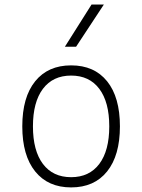

<svg xmlns="http://www.w3.org/2000/svg" viewBox="-20 -815 626 845"><path d="M293 9.8Q191.4 9.8 134.8 -60.5Q78.1 -130.9 78.1 -258.8Q78.1 -387.2 134.8 -457.3Q191.4 -527.3 293 -527.3Q395 -527.3 451.4 -457.3Q507.8 -387.2 507.8 -258.8Q507.8 -130.9 451.4 -60.5Q395 9.8 293 9.8ZM293 -35.2Q373 -35.2 417 -93.5Q460.9 -151.9 460.9 -258.8Q460.9 -365.7 417 -424.1Q373 -482.4 293 -482.4Q212.9 -482.4 168.9 -424.1Q125 -365.7 125 -258.8Q125 -151.9 168.9 -93.5Q212.9 -35.2 293 -35.2ZM265.6 -609.4 382.8 -794.9H437L314.9 -609.4Z"/></svg>

Font: Cascadia Mono NF ExtraLight
Style: Regular
Weight: 200
Monospace: yes
Designer: Aaron Bell
Foundry: Saja Typeworks
Version: Version 2404.023; ttfautohint (v1.8.4)